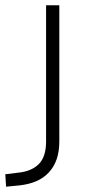

<svg xmlns="http://www.w3.org/2000/svg" viewBox="-82 -512 334 725"><path d="M-59 193 -62 146 -13 140Q37 135 64.5 107.5Q92 80 92 22V-492H142V21Q142 60 132 89Q122 118 102.5 139Q83 160 55.5 172Q28 184 -8 188Z"/></svg>

Font: Nunito Sans 7pt ExtraLight
Style: Regular
Weight: 250
Designer: Vernon Adams
Foundry: Vernon Adams
Version: Version 3.101;gftools[0.9.27]